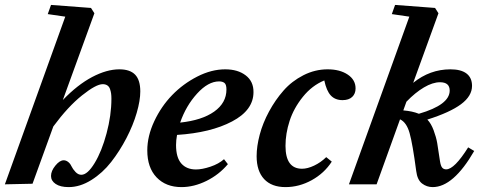

<svg xmlns="http://www.w3.org/2000/svg" viewBox="-26 -745 1966 776"><path d="M-6.3 0 237.8 -677.7 167 -688 180.2 -725.1 341.8 -712.9 355.5 -691.4 228 -340.8Q287.1 -402.3 346.2 -433.6Q405.3 -464.8 456.5 -464.8Q499.5 -464.8 520.3 -443.1Q541 -421.4 541 -375.5Q541 -338.9 526.6 -289.1Q512.2 -239.3 485.1 -187Q458 -134.8 423.3 -90.3Q388.7 -45.9 343 -17.3Q297.4 11.2 251.5 11.2Q217.8 11.2 199 -1.5Q180.2 -14.2 180.2 -33.7Q180.2 -54.2 197.8 -75.7Q215.3 -97.2 231.4 -97.2Q240.7 -97.2 249.3 -90.6Q257.8 -84 262.2 -74.2Q268.6 -61 279.3 -49.8Q290 -38.6 302.7 -38.6Q327.6 -38.6 356.4 -85.9Q385.3 -133.3 404.8 -206.3Q424.3 -279.3 424.3 -346.2Q424.3 -357.9 423.1 -366.7Q421.9 -375.5 418.7 -385Q415.5 -394.5 408 -399.7Q400.4 -404.8 389.2 -404.8Q362.3 -404.8 305.7 -359.6Q249 -314.5 189.5 -233.9L105.5 -2.4Z M707.5 11.2Q644.5 11.2 606.9 -28.1Q569.3 -67.4 569.3 -137.2Q569.3 -194.8 597.4 -254.9Q625.5 -314.9 669.7 -360.6Q713.9 -406.2 771.2 -435.5Q828.6 -464.8 884.3 -464.8Q935.1 -464.8 967 -440.4Q999 -416 998.5 -372.6Q998.5 -299.8 912.1 -254.2Q825.7 -208.5 689.5 -199.7Q685.5 -177.7 685.5 -158.7Q685.5 -108.4 706.8 -84.2Q728 -60.1 766.1 -60.1Q791 -60.1 824.5 -71.3Q857.9 -82.5 879.4 -101.6L895 -81.5Q859.4 -39.1 808.6 -13.9Q757.8 11.2 707.5 11.2ZM859.4 -416Q815.4 -416 770.5 -366.7Q725.6 -317.4 702.1 -249.5Q790 -258.8 839.6 -293.9Q889.2 -329.1 889.2 -383.3Q889.2 -403.3 881.3 -409.7Q873.5 -416 859.4 -416Z M1127.9 11.2Q1071.8 11.2 1041.5 -21.2Q1011.2 -53.7 1011.2 -113.8Q1011.2 -153.8 1023.7 -200.7Q1036.1 -247.6 1061.3 -294.2Q1086.4 -340.8 1119.9 -378.9Q1153.3 -417 1200.2 -440.9Q1247.1 -464.8 1298.3 -464.8Q1347.7 -464.8 1379.4 -443.6Q1411.1 -422.4 1411.1 -387.7Q1411.1 -366.2 1397.5 -353.3Q1383.8 -340.3 1358.4 -340.3Q1328.6 -340.3 1311 -359.1Q1293.5 -377.9 1284.7 -419.9Q1234.9 -399.4 1198 -353.5Q1161.1 -307.6 1144.5 -256.3Q1127.9 -205.1 1127.9 -155.3Q1127.9 -63 1194.8 -63Q1216.8 -63 1243.7 -75.7Q1270.5 -88.4 1292.5 -109.9L1314.9 -91.8Q1284.7 -44.9 1233.9 -16.8Q1183.1 11.2 1127.9 11.2Z M1384.3 0 1628.4 -677.7 1557.6 -688 1570.8 -725.1 1732.4 -712.9 1746.1 -691.4 1644 -410.2Q1711.4 -464.8 1794.4 -464.8Q1837.4 -464.8 1859.6 -447.8Q1881.8 -430.7 1881.8 -397.9Q1881.8 -356.9 1837.2 -323.7Q1792.5 -290.5 1701.2 -261.7Q1716.3 -246.1 1726.6 -218.5Q1736.8 -190.9 1741 -167.2Q1745.1 -143.6 1752.4 -92.8Q1755.4 -74.2 1761.2 -67.4Q1767.1 -60.5 1777.3 -60.5Q1810.5 -60.5 1866.2 -149.4L1890.6 -134.8Q1806.2 11.2 1722.7 11.2Q1698.7 11.2 1679.7 -3.4Q1660.6 -18.1 1656.2 -53.7Q1641.6 -164.1 1629.4 -207.3Q1617.2 -250.5 1590.8 -262.7L1496.1 0ZM1752.4 -412.6Q1722.7 -412.6 1687.3 -391.6Q1651.9 -370.6 1616.7 -334L1604 -298.8Q1640.6 -295.9 1667 -285.2Q1791.5 -321.3 1791.5 -378.9Q1791.5 -412.6 1752.4 -412.6Z"/></svg>

Font: Elstob 6pt
Style: Italic
Weight: 700
Italic angle: -20°
Designer: Peter S. Baker
Version: Version 1.015